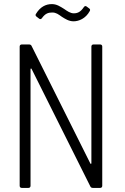

<svg xmlns="http://www.w3.org/2000/svg" viewBox="-20 -917 609 937"><path d="M235 -856C254 -856 265 -847 282 -835C298 -825 316 -813 339 -813C364 -813 398 -826 418 -863C421 -868 420 -873 415 -876L403 -885C398 -889 393 -888 389 -882C373 -858 358 -852 340 -852C323 -852 308 -863 292 -874C274 -885 257 -897 233 -897C203 -897 176 -883 156 -850C152 -845 153 -840 158 -836L171 -826C176 -822 181 -823 185 -829C201 -851 215 -856 235 -856ZM426 -690V-121C426 -117 423 -116 421 -119L134 -693C132 -698 127 -700 122 -700H86C80 -700 76 -696 76 -690V-10C76 -4 80 0 86 0H119C125 0 129 -4 129 -10V-579C129 -583 132 -584 134 -581L421 -7C423 -2 428 0 433 0H469C475 0 479 -4 479 -10V-690C479 -696 475 -700 469 -700H436C430 -700 426 -696 426 -690Z"/></svg>

Font: Barlow Semi Condensed Light
Style: Regular
Weight: 300
Width: 4
Designer: Jeremy Tribby
Foundry: Tribby Type
Version: Version 1.422;hotconv 1.0.109;makeotfexe 2.5.65596